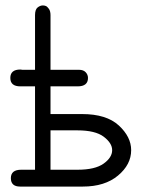

<svg xmlns="http://www.w3.org/2000/svg" viewBox="-20 -687 565 707"><path d="M55 -431Q57 -431 59 -430.5Q61 -430 62 -430H109V-631Q109 -652 118.5 -659.5Q128 -667 138 -667Q143 -667 148.5 -665Q154 -663 160 -654.5Q166 -646 166 -631V-430H271Q287 -430 295.5 -421Q304 -412 304 -400Q304 -369 266 -369H166V-267H282Q372 -267 417.5 -225Q463 -183 463 -134Q463 -81 414.5 -40.5Q366 0 285 0H54Q20 0 20 -31Q20 -62 58 -62H109V-369H55Q18 -369 18 -400Q18 -431 55 -431ZM166 -62H266Q330 -62 361.5 -84.5Q393 -107 393 -134Q393 -160 362 -183.5Q331 -207 265 -207H166Z"/></svg>

Font: CMU Typewriter Text
Style: Regular
Weight: 500
Monospace: yes
Version: Version 0.7.0